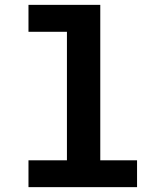

<svg xmlns="http://www.w3.org/2000/svg" viewBox="-20 -770 640 790"><path d="M97.2 -750H392.6V-110.4H543.9V0H97.2V-110.4H255.4V-639.2H97.2Z"/></svg>

Font: TypoPRO Roboto Mono
Style: Bold
Weight: 700
Designer: Google
Version: Version 2.000986; 2015; ttfautohint (v1.3)